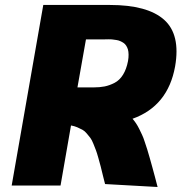

<svg xmlns="http://www.w3.org/2000/svg" viewBox="-20 -745 740 771"><path d="M683.1 -478Q654.3 -318.8 512.2 -268.1Q519.5 -259.8 526.1 -250Q532.7 -240.2 539.1 -227.3Q545.4 -214.4 550.5 -203.6Q555.7 -192.9 561.5 -174.6Q567.4 -156.2 571.3 -144.8Q575.2 -133.3 581.5 -110.1Q587.9 -86.9 591.3 -75Q594.7 -63 602.1 -35.2Q609.4 -7.3 612.8 5.9L401.9 -5.9Q398.9 -16.6 394 -37.1Q387.7 -64 384.3 -76.7Q380.9 -89.4 375 -110.6Q369.1 -131.8 365.2 -141.8Q361.3 -151.9 355 -167.7Q348.6 -183.6 342.8 -191.2Q336.9 -198.7 328.6 -208.7Q320.3 -218.8 311 -223.9Q301.8 -229 290.3 -233.9Q278.8 -238.8 265.1 -241.2L223.1 0H26.9L153.8 -725.1H420.9Q572.3 -725.1 638.9 -665.8Q705.6 -606.4 683.1 -478ZM494.1 -500Q496.6 -514.2 496.3 -526.1Q496.1 -538.1 493.7 -546.4Q491.2 -554.7 486.8 -561.5Q482.4 -568.4 476.3 -572.5Q470.2 -576.7 463.1 -579.8Q456.1 -583 448.2 -584.2Q440.4 -585.4 432.4 -586.4Q424.3 -587.4 416.3 -587.2Q408.2 -586.9 400.9 -586.9Q398.9 -586.9 397.9 -586.9Q397 -586.9 395.5 -586.9Q394 -586.9 393.1 -586.9H325.2L291 -394H355Q380.4 -394 400.1 -397.9Q419.9 -401.9 440.2 -412.4Q460.4 -422.9 474.1 -445.1Q487.8 -467.3 494.1 -500Z"/></svg>

Font: Stilu Bold
Style: Italic
Weight: 700
Italic angle: -10°
Designer: Genilson Lima Santos
Foundry: Genilson Lima Santos
Version: Version 1.200;PS 001.200;hotconv 1.0.88;makeotf.lib2.5.64775